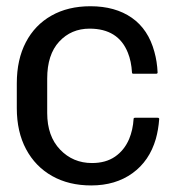

<svg xmlns="http://www.w3.org/2000/svg" viewBox="-20 -562 540 600"><path d="M477.5 -190Q475 -156.5 467 -128Q447 -59 394 -20.8Q341 17.5 265 17.5Q195 17.5 142.8 -12Q90.5 -41.5 61.5 -95.8Q32.5 -150 32.5 -224V-301.5Q32.5 -376 60.8 -430Q89 -484 140.8 -513.2Q192.5 -542.5 262.5 -542.5Q340 -542.5 391.8 -506.5Q443.5 -470.5 462.5 -400Q471 -369.5 472.5 -335.5Q472.5 -331.5 467.5 -331.5H397.5Q392.5 -331.5 392.5 -335Q390.5 -370.5 379.5 -397.5Q349.5 -472.5 260 -472.5Q202.5 -472.5 165 -432Q127.5 -391.5 127.5 -316.5V-209Q127.5 -136.5 167.8 -94.5Q208 -52.5 267.5 -52.5Q310.5 -52.5 339.5 -72.5Q368.5 -92.5 383.5 -127.5Q395.5 -156.5 397.5 -190.5Q397.5 -194 402.5 -194H472.5Q477.5 -194 477.5 -190Z"/></svg>

Font: MFEK Sans
Style: Regular
Weight: 400
Designer: Owen Earl
Foundry: indestructible type*
Version: Version 0.001; ttfautohint (v1.8.4.7-5d5b)